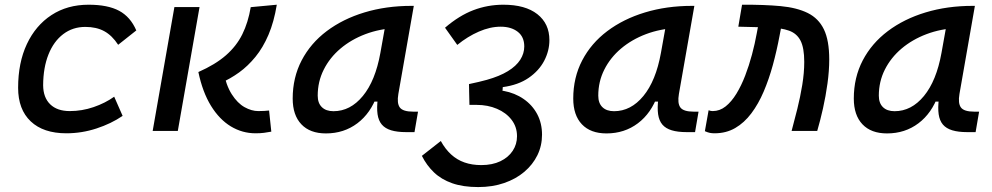

<svg xmlns="http://www.w3.org/2000/svg" viewBox="-20 -547 4142 802"><path d="M271.5 -83Q322.3 -83 370.8 -99.6Q419.4 -116.2 457 -143.1L492.2 -63Q444.3 -30.3 382.8 -10.3Q321.3 9.8 257.3 9.8Q161.1 9.8 108.4 -40Q55.7 -89.8 55.7 -180.2Q55.7 -285.2 92.3 -363Q128.9 -440.9 195.1 -484.1Q261.2 -527.3 350.1 -527.3Q430.2 -527.3 477.5 -502Q524.9 -476.6 549.3 -419.9L473.6 -359.9Q448.2 -398.9 415.5 -416.7Q382.8 -434.6 336.4 -434.6Q283.7 -434.6 243.9 -404.3Q204.1 -374 182.4 -319.3Q160.6 -264.6 160.2 -190.9Q160.6 -139.6 189.7 -111.3Q218.8 -83 271.5 -83Z M1047.4 9.8Q992.2 9.8 944.3 -19Q896.5 -47.9 861.3 -105Q826.2 -162.1 808.6 -246.1Q879.4 -277.3 923.6 -315.9Q967.8 -354.5 992.2 -403.8Q1016.6 -453.1 1027.3 -517.1L1136.2 -527.3Q1124.5 -455.6 1101.6 -401.9Q1078.6 -348.1 1047.1 -309.6Q1015.6 -271 978.8 -244.4Q941.9 -217.8 902.3 -200.7L912.1 -252.9Q924.3 -190.4 948.2 -153.1Q972.2 -115.7 1001.5 -99.4Q1030.8 -83 1059.1 -83Q1075.2 -83 1084.2 -83.7Q1093.3 -84.5 1104 -85.4L1113.3 2.9Q1098.1 5.9 1082.8 7.8Q1067.4 9.8 1047.4 9.8ZM617.7 0 708.5 -517.6H813.5L722.7 0Z M1341.3 10.3Q1274.9 10.3 1238.8 -27.8Q1202.6 -65.9 1202.6 -135.3Q1202.6 -223.1 1240 -294.7Q1277.3 -366.2 1344.7 -417Q1412.1 -467.8 1502.4 -495.1Q1592.8 -522.5 1698.7 -522.5H1708.5L1644 -154.8Q1637.2 -115.7 1650.1 -98.1Q1663.1 -80.6 1706.1 -80.6H1726.1L1711.4 4.9H1676.8Q1639.2 4.9 1614 -2.7Q1588.9 -10.3 1575 -26.6Q1561 -43 1557.1 -69.8Q1553.2 -96.7 1558.1 -135.3L1586.4 -122.6H1529.8L1555.7 -150.9Q1528.8 -74.2 1472.7 -32Q1416.5 10.3 1341.3 10.3ZM1373 -82.5Q1443.4 -82.5 1495.6 -146Q1547.9 -209.5 1568.8 -325.7L1594.2 -467.3L1633.8 -429.7Q1565.4 -426.8 1506.1 -404.3Q1446.8 -381.8 1402.1 -344Q1357.4 -306.2 1332.3 -256.1Q1307.1 -206.1 1307.1 -147.5Q1307.1 -116.2 1324.5 -99.4Q1341.8 -82.5 1373 -82.5Z M1977.5 234.4Q1914.6 234.4 1869.1 218.5Q1823.7 202.6 1793 173.3Q1762.2 144 1742.2 104L1821.3 42Q1839.8 75.7 1864.3 98.1Q1888.7 120.6 1920.2 131.6Q1951.7 142.6 1990.2 142.6Q2036.6 142.6 2070.1 126.5Q2103.5 110.4 2121.6 83Q2139.6 55.7 2139.6 22Q2139.6 -17.1 2116.9 -46.6Q2094.2 -76.2 2055.9 -92.5Q2017.6 -108.9 1970.7 -108.9Q1963.4 -108.9 1955.8 -108.9Q1948.2 -108.9 1940.9 -108.9L1939.5 -168.5L2083 -167.5Q2130.9 -158.7 2167.2 -133.5Q2203.6 -108.4 2223.9 -70.3Q2244.1 -32.2 2244.1 15.6Q2244.1 61.5 2224.9 101.1Q2205.6 140.6 2170.2 170.7Q2134.8 200.7 2085.9 217.5Q2037.1 234.4 1977.5 234.4ZM1940.9 -108.9 1939 -195.8Q1959 -199.7 1979.5 -204.8Q2000 -210 2013.2 -213.4Q2066.9 -228.5 2101.6 -249.8Q2136.2 -271 2153.1 -297.4Q2169.9 -323.7 2169.9 -353Q2169.9 -393.1 2142.6 -414.3Q2115.2 -435.5 2071.3 -435.5Q2027.3 -435.5 1980.2 -415Q1933.1 -394.5 1890.1 -359.4L1838.9 -431.2Q1897.9 -481.9 1957.5 -504.6Q2017.1 -527.3 2082.5 -527.3Q2174.3 -527.3 2224.6 -487.8Q2274.9 -448.2 2274.9 -379.4Q2274.9 -335 2253.2 -293.2Q2231.4 -251.5 2188.2 -221.7Q2145 -191.9 2080.1 -183.1L2077.1 -135.7Z M2513.2 10.3Q2446.8 10.3 2410.6 -27.8Q2374.5 -65.9 2374.5 -135.3Q2374.5 -223.1 2411.9 -294.7Q2449.2 -366.2 2516.6 -417Q2584 -467.8 2674.3 -495.1Q2764.6 -522.5 2870.6 -522.5H2880.4L2815.9 -154.8Q2809.1 -115.7 2822 -98.1Q2835 -80.6 2877.9 -80.6H2897.9L2883.3 4.9H2848.6Q2811 4.9 2785.9 -2.7Q2760.7 -10.3 2746.8 -26.6Q2732.9 -43 2729 -69.8Q2725.1 -96.7 2730 -135.3L2758.3 -122.6H2701.7L2727.5 -150.9Q2700.7 -74.2 2644.5 -32Q2588.4 10.3 2513.2 10.3ZM2544.9 -82.5Q2615.2 -82.5 2667.5 -146Q2719.7 -209.5 2740.7 -325.7L2766.1 -467.3L2805.7 -429.7Q2737.3 -426.8 2678 -404.3Q2618.7 -381.8 2574 -344Q2529.3 -306.2 2504.2 -256.1Q2479 -206.1 2479 -147.5Q2479 -116.2 2496.3 -99.4Q2513.7 -82.5 2544.9 -82.5Z M3286.6 0Q3298.3 -43 3310.5 -92.3Q3322.8 -141.6 3331.1 -192.1Q3339.4 -242.7 3339.4 -288.6Q3339.4 -346.7 3324 -377Q3308.6 -407.2 3275.9 -418.9Q3243.2 -430.7 3190.7 -432.4Q3138.2 -434.1 3064 -435.5L3079.6 -527.3Q3171.9 -527.8 3240.2 -521.5Q3308.6 -515.1 3354 -492.7Q3399.4 -470.2 3421.6 -424.1Q3443.8 -377.9 3443.8 -298.8Q3443.8 -251.5 3436.5 -198.5Q3429.2 -145.5 3417.7 -94.2Q3406.2 -43 3393.6 0ZM2964.8 9.8Q2954.1 9.8 2945.3 8.1Q2936.5 6.3 2924.3 1L2939.9 -86.4Q2947.3 -84.5 2949.2 -83.7Q2951.2 -83 2957 -83Q2986.3 -83 3011 -102.5Q3035.6 -122.1 3056.2 -155.8Q3076.7 -189.5 3092.8 -231.4Q3108.9 -273.4 3121.1 -319.1Q3133.3 -364.7 3141.1 -408.2L3147.5 -442.4L3243.7 -436.5L3236.3 -397.9Q3224.6 -335.4 3208.3 -275.6Q3191.9 -215.8 3169.9 -164.3Q3147.9 -112.8 3118.4 -73.5Q3088.9 -34.2 3051 -12.2Q3013.2 9.8 2964.8 9.8Z M3685.1 10.3Q3618.7 10.3 3582.5 -27.8Q3546.4 -65.9 3546.4 -135.3Q3546.4 -223.1 3583.7 -294.7Q3621.1 -366.2 3688.5 -417Q3755.9 -467.8 3846.2 -495.1Q3936.5 -522.5 4042.5 -522.5H4052.2L3987.8 -154.8Q3981 -115.7 3993.9 -98.1Q4006.8 -80.6 4049.8 -80.6H4069.8L4055.2 4.9H4020.5Q3982.9 4.9 3957.8 -2.7Q3932.6 -10.3 3918.7 -26.6Q3904.8 -43 3900.9 -69.8Q3897 -96.7 3901.9 -135.3L3930.2 -122.6H3873.5L3899.4 -150.9Q3872.6 -74.2 3816.4 -32Q3760.3 10.3 3685.1 10.3ZM3716.8 -82.5Q3787.1 -82.5 3839.4 -146Q3891.6 -209.5 3912.6 -325.7L3938 -467.3L3977.5 -429.7Q3909.2 -426.8 3849.9 -404.3Q3790.5 -381.8 3745.8 -344Q3701.2 -306.2 3676 -256.1Q3650.9 -206.1 3650.9 -147.5Q3650.9 -116.2 3668.2 -99.4Q3685.5 -82.5 3716.8 -82.5Z"/></svg>

Font: Cascadia Mono NF
Style: Italic
Weight: 400
Italic angle: -10°
Monospace: yes
Designer: Aaron Bell
Foundry: Saja Typeworks
Version: Version 2404.023